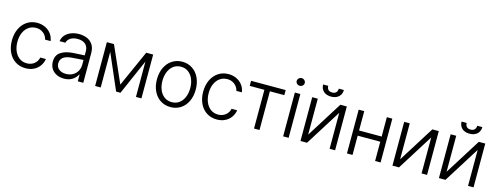

<svg xmlns="http://www.w3.org/2000/svg" viewBox="-20 -1474 5816 2245"><g transform="rotate(15 2888.0 -351.0)"><path d="M44.9 -262.7Q44.9 -342.3 74.5 -404.8Q104 -467.3 157.5 -502.7Q210.9 -538.1 280.3 -538.1Q333.5 -538.1 377.4 -517.1Q421.4 -496.1 449.5 -458.5Q477.5 -420.9 484.4 -372.1H418Q411.6 -401.4 393.1 -425.3Q374.5 -449.2 345.9 -463.4Q317.4 -477.5 281.2 -477.5Q231.4 -477.5 192.9 -450.7Q154.3 -423.8 132.8 -375.5Q111.3 -327.1 111.3 -264.6Q111.3 -201.7 132.6 -152.6Q153.8 -103.5 192.1 -76.2Q230.5 -48.8 281.2 -48.8Q332.5 -48.8 369.9 -77.6Q407.2 -106.4 418 -155.3H485.4Q478 -107.4 450.7 -69.6Q423.3 -31.7 379.6 -10.5Q335.9 10.7 281.2 10.7Q210.4 10.7 156.7 -24.4Q103 -59.6 74 -121.6Q44.9 -183.6 44.9 -262.7Z M766.6 -305.7Q800.8 -308.1 842.5 -310.3Q884.3 -312.5 913.1 -314V-364.3Q913.1 -418 879.6 -448.2Q846.2 -478.5 784.2 -478.5Q732.9 -478.5 699 -456.8Q665 -435.1 655.3 -398.4H585.9Q591.3 -439.9 618.4 -471.7Q645.5 -503.4 689.5 -520.8Q733.4 -538.1 788.1 -538.1Q834 -538.1 877.2 -522.2Q920.4 -506.3 950 -466.3Q979.5 -426.3 979.5 -358.4V0H913.1V-82H909.2Q890.6 -43 849.1 -15.6Q807.6 11.7 746.1 11.7Q697.3 11.7 657.5 -7.3Q617.7 -26.4 594.5 -62.5Q571.3 -98.6 571.3 -148.4Q571.3 -224.1 624.3 -261.2Q677.2 -298.3 766.6 -305.7ZM755.9 -47.9Q803.2 -47.9 838.9 -68.6Q874.5 -89.4 893.8 -124.5Q913.1 -159.7 913.1 -202.1V-258.8L776.4 -249Q706.5 -244.1 672.1 -217.8Q637.7 -191.4 637.7 -145.5Q637.7 -99.6 670.4 -73.7Q703.1 -47.9 755.9 -47.9Z M1599.6 -530.3H1683.6V0H1617.2V-427.7L1429.7 0H1377L1190.4 -431.2V0H1123V-530.3H1209L1403.3 -91.8Z M1800.8 -262.7Q1800.8 -343.3 1830.6 -405.8Q1860.4 -468.3 1914.1 -503.2Q1967.8 -538.1 2036.1 -538.1Q2104.5 -538.1 2158 -503.2Q2211.4 -468.3 2241 -405.8Q2270.5 -343.3 2270.5 -262.7Q2270.5 -182.6 2241 -120.4Q2211.4 -58.1 2158 -23.7Q2104.5 10.7 2036.1 10.7Q1967.3 10.7 1913.8 -23.7Q1860.4 -58.1 1830.6 -120.4Q1800.8 -182.6 1800.8 -262.7ZM2204.1 -262.7Q2204.1 -321.8 2184.3 -370.8Q2164.6 -419.9 2126.5 -448.7Q2088.4 -477.5 2036.1 -477.5Q1983.4 -477.5 1945.1 -448.7Q1906.7 -419.9 1887 -370.8Q1867.2 -321.8 1867.2 -262.7Q1867.2 -203.6 1887 -154.8Q1906.7 -106 1945.1 -77.4Q1983.4 -48.8 2036.1 -48.8Q2088.4 -48.8 2126.5 -77.4Q2164.6 -106 2184.3 -154.8Q2204.1 -203.6 2204.1 -262.7Z M2360.4 -262.7Q2360.4 -342.3 2389.9 -404.8Q2419.4 -467.3 2472.9 -502.7Q2526.4 -538.1 2595.7 -538.1Q2648.9 -538.1 2692.9 -517.1Q2736.8 -496.1 2764.9 -458.5Q2793 -420.9 2799.8 -372.1H2733.4Q2727.1 -401.4 2708.5 -425.3Q2689.9 -449.2 2661.4 -463.4Q2632.8 -477.5 2596.7 -477.5Q2546.9 -477.5 2508.3 -450.7Q2469.7 -423.8 2448.2 -375.5Q2426.8 -327.1 2426.8 -264.6Q2426.8 -201.7 2448 -152.6Q2469.2 -103.5 2507.6 -76.2Q2545.9 -48.8 2596.7 -48.8Q2647.9 -48.8 2685.3 -77.6Q2722.7 -106.4 2733.4 -155.3H2800.8Q2793.5 -107.4 2766.1 -69.6Q2738.8 -31.7 2695.1 -10.5Q2651.4 10.7 2596.7 10.7Q2525.9 10.7 2472.2 -24.4Q2418.5 -59.6 2389.4 -121.6Q2360.4 -183.6 2360.4 -262.7Z M2868.7 -530.3H3287.6V-468.8H3112.8V0H3046.4V-468.8H2868.7Z M3398.9 -530.3H3465.3V0H3398.9ZM3384.3 -667Q3384.3 -686 3398.7 -700Q3413.1 -713.9 3433.1 -713.9Q3453.1 -713.9 3467.5 -700Q3481.9 -686 3481.9 -667Q3481.9 -647.9 3467.5 -634.5Q3453.1 -621.1 3433.1 -621.1Q3413.1 -621.1 3398.7 -634.5Q3384.3 -647.9 3384.3 -667Z M3949.7 -530.3H4027.8V0H3961.4V-435.5L3688 0H3608.9V-530.3H3676.3V-94.7ZM3818.8 -593.8Q3780.8 -593.8 3752.4 -607.9Q3724.1 -622.1 3709 -647.7Q3693.8 -673.3 3693.8 -707H3755.4Q3755.4 -678.7 3771 -661.1Q3786.6 -643.6 3818.8 -643.6Q3851.1 -643.6 3867.2 -661.1Q3883.3 -678.7 3883.3 -707H3944.8Q3944.8 -673.3 3929.4 -647.7Q3914.1 -622.1 3885.5 -607.9Q3856.9 -593.8 3818.8 -593.8Z M4238.8 -295.9H4512.2V-530.3H4578.6V0H4512.2V-233.4H4238.8V0H4171.4V-530.3H4238.8Z M5063 -530.3H5141.1V0H5074.7V-435.5L4801.3 0H4722.2V-530.3H4789.6V-94.7Z M5625.5 -530.3H5703.6V0H5637.2V-435.5L5363.8 0H5284.7V-530.3H5352.1V-94.7ZM5494.6 -593.8Q5456.5 -593.8 5428.2 -607.9Q5399.9 -622.1 5384.8 -647.7Q5369.6 -673.3 5369.6 -707H5431.2Q5431.2 -678.7 5446.8 -661.1Q5462.4 -643.6 5494.6 -643.6Q5526.9 -643.6 5543 -661.1Q5559.1 -678.7 5559.1 -707H5620.6Q5620.6 -673.3 5605.2 -647.7Q5589.8 -622.1 5561.3 -607.9Q5532.7 -593.8 5494.6 -593.8Z"/></g></svg>

Font: Pretendard Light
Style: Regular
Weight: 300
Designer: Base glyphs from Inter by Rasmus Andersson; Hangeul glyphs from Noto Sans CJK(Source Han Sans) by Jang Soo-young and Kan
Foundry: Kil Hyung-jin
Version: Version 1.309